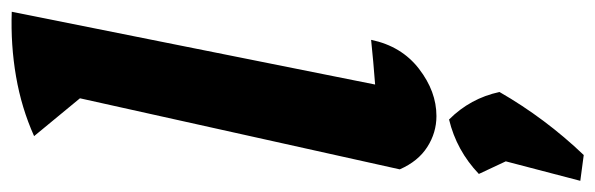

<svg xmlns="http://www.w3.org/2000/svg" viewBox="-374 -402 1038 335"><g transform="rotate(-90 145.5 -234.0)"><path d="M244 -106Q233 -53 193.5 -22.5Q154 8 111 8Q82 8 57 -8Q32 -24 18 -56L142 -614L76 -694Q125 -716 180 -725.5Q235 -735 293 -733L166 -99Q206 -102 244 -106ZM-2 259 32 129 10 82Q51 43 105 30Q142 67 153 118Q107 198 43 265Z"/></g></svg>

Font: Piazzolla
Style: Bold Italic
Weight: 700
Italic angle: -11.3°
Designer: Juan Pablo del Peral
Foundry: Huerta Tipografica
Version: Version 1.330